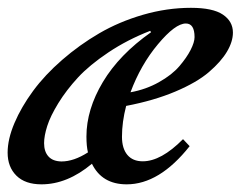

<svg xmlns="http://www.w3.org/2000/svg" viewBox="-28 -465 622 496"><path d="M79.1 11.2Q37.1 11.2 14.4 -11.2Q-8.3 -33.7 -8.3 -70.8Q-8.3 -105.5 9.3 -147Q26.9 -188.5 57.4 -230Q87.9 -271.5 132.6 -310.3Q177.2 -349.1 228.3 -378.9Q279.3 -408.7 341.3 -426.8Q403.3 -444.8 465.3 -444.8Q522 -444.8 547.9 -427.2Q573.7 -409.7 573.7 -380.9Q573.7 -357.4 558.3 -331.5Q543 -305.7 511.7 -278.8Q480.5 -252 425 -228.5Q369.6 -205.1 297.9 -191.4Q287.1 -149.9 287.1 -111.8Q287.1 -81.5 301 -64.9Q314.9 -48.3 340.8 -48.3Q388.2 -48.3 444.8 -105.5L461.9 -87.4Q383.8 11.2 299.3 11.2Q235.4 11.2 209.5 -42Q146 11.2 79.1 11.2ZM452.1 -404.3Q424.8 -404.3 380.1 -350.8Q335.4 -297.4 309.1 -226.6Q349.1 -233.9 382.6 -252.7Q416 -271.5 435.1 -293.7Q454.1 -315.9 464.4 -335.9Q474.6 -356 474.6 -369.1Q474.6 -404.3 452.1 -404.3ZM85.9 -95.2Q85.9 -73.2 97.2 -60.8Q108.4 -48.3 130.9 -47.9Q162.6 -47.9 199.2 -71.3Q195.3 -87.4 195.3 -112.3Q195.3 -182.1 237.8 -253.2Q280.3 -324.2 362.3 -381.8L359.9 -385.3Q300.8 -362.3 252 -329.6Q203.1 -296.9 173.3 -264.6Q143.6 -232.4 122.8 -198.7Q102.1 -165 94 -139.4Q85.9 -113.8 85.9 -95.2Z"/></svg>

Font: Elstob SemiBold
Style: Italic
Weight: 600
Italic angle: -20°
Designer: Peter S. Baker
Version: Version 1.015